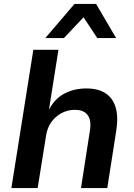

<svg xmlns="http://www.w3.org/2000/svg" viewBox="-20 -959 682 979"><path d="M38 0 150 -705H278L230 -402H231Q260 -457 309.5 -482.5Q359 -508 420 -508Q479 -508 516.5 -484.5Q554 -461 569 -413.5Q584 -366 573 -294L527 0H393L438 -290Q444 -325 438 -348.5Q432 -372 413.5 -385.5Q395 -399 362 -399Q324 -399 292.5 -381.5Q261 -364 241 -335.5Q221 -307 215 -268L172 0ZM211 -765 360 -939H470L572 -765H476L406 -871L306 -765Z"/></svg>

Font: Nunito Sans 8pt
Style: Bold Italic
Weight: 700
Italic angle: -9°
Version: Version 3.101;gftools[0.9.27]